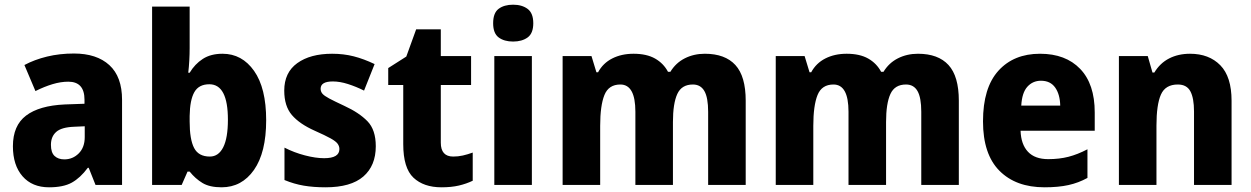

<svg xmlns="http://www.w3.org/2000/svg" viewBox="-20 -788 5330 818"><path d="M295 -560Q392 -560 446 -510.5Q500 -461 500 -363V0H387L358 -73H354Q322 -30 286 -10Q250 10 189 10Q117 10 76 -37Q35 -84 35 -165Q35 -253 91 -295.5Q147 -338 256 -343L340 -346V-363Q340 -440 271 -440Q239 -440 204 -429.5Q169 -419 131 -400L84 -511Q127 -534 180.5 -547Q234 -560 295 -560ZM296 -248Q242 -246 219.5 -226Q197 -206 197 -171Q197 -138 212.5 -123.5Q228 -109 254 -109Q290 -109 315.5 -134.5Q341 -160 341 -204V-250Z M788 -583Q788 -558 786.5 -530.5Q785 -503 782 -478H788Q810 -515 844 -537Q878 -559 928 -559Q1011 -559 1062.5 -486Q1114 -413 1114 -276Q1114 -138 1062 -64Q1010 10 924 10Q873 10 842.5 -8.5Q812 -27 788 -57H779L754 0H628V-760H788ZM872 -429Q827 -429 808 -395.5Q789 -362 788 -294V-270Q788 -194 807 -157.5Q826 -121 874 -121Q911 -121 931 -160.5Q951 -200 951 -278Q951 -429 872 -429Z M1581 -165Q1581 -82 1528 -36Q1475 10 1367 10Q1316 10 1274.5 3Q1233 -4 1192 -21V-159Q1233 -138 1279 -126Q1325 -114 1361 -114Q1426 -114 1426 -153Q1426 -165 1418.5 -175.5Q1411 -186 1388.5 -198.5Q1366 -211 1321 -231Q1256 -260 1223.5 -298Q1191 -336 1191 -402Q1191 -479 1246.5 -519Q1302 -559 1395 -559Q1444 -559 1487 -548Q1530 -537 1576 -515L1531 -402Q1497 -419 1462.5 -430Q1428 -441 1398 -441Q1346 -441 1346 -410Q1346 -398 1353.5 -389Q1361 -380 1382.5 -368.5Q1404 -357 1447 -337Q1510 -308 1545.5 -271.5Q1581 -235 1581 -165Z M1911 -121Q1932 -121 1952 -125.5Q1972 -130 1994 -138V-18Q1967 -5 1935 2.5Q1903 10 1861 10Q1785 10 1741.5 -31Q1698 -72 1698 -174V-426H1634V-498L1711 -547L1753 -663H1858V-549H1987V-426H1858V-180Q1858 -121 1911 -121Z M2166 -768Q2204 -768 2228 -750Q2252 -732 2252 -689Q2252 -646 2228 -628.5Q2204 -611 2166 -611Q2128 -611 2104.5 -628.5Q2081 -646 2081 -689Q2081 -733 2104.5 -750.5Q2128 -768 2166 -768ZM2246 -549V0H2086V-549Z M2983 -559Q3069 -559 3113 -511Q3157 -463 3157 -359V0H2997V-312Q2997 -372 2981 -400Q2965 -428 2932 -428Q2884 -428 2865.5 -387.5Q2847 -347 2847 -268V0H2687V-312Q2687 -428 2623 -428Q2573 -428 2555 -383Q2537 -338 2537 -252V0H2377V-549H2500L2521 -480H2528Q2549 -519 2588.5 -539Q2628 -559 2679 -559Q2735 -559 2771 -538.5Q2807 -518 2826 -482H2836Q2859 -520 2897.5 -539.5Q2936 -559 2983 -559Z M3891 -559Q3977 -559 4021 -511Q4065 -463 4065 -359V0H3905V-312Q3905 -372 3889 -400Q3873 -428 3840 -428Q3792 -428 3773.5 -387.5Q3755 -347 3755 -268V0H3595V-312Q3595 -428 3531 -428Q3481 -428 3463 -383Q3445 -338 3445 -252V0H3285V-549H3408L3429 -480H3436Q3457 -519 3496.5 -539Q3536 -559 3587 -559Q3643 -559 3679 -538.5Q3715 -518 3734 -482H3744Q3767 -520 3805.5 -539.5Q3844 -559 3891 -559Z M4411 -559Q4520 -559 4582 -494.5Q4644 -430 4644 -309V-231H4328Q4330 -173 4359.5 -141.5Q4389 -110 4446 -110Q4493 -110 4532 -120Q4571 -130 4613 -152V-30Q4575 -9 4532 0.5Q4489 10 4430 10Q4308 10 4238 -60.5Q4168 -131 4168 -271Q4168 -414 4233.5 -486.5Q4299 -559 4411 -559ZM4415 -444Q4380 -444 4357 -418.5Q4334 -393 4331 -338H4497Q4496 -386 4475.5 -415Q4455 -444 4415 -444Z M5050 -559Q5131 -559 5179 -510Q5227 -461 5227 -359V0H5067V-313Q5067 -370 5051.5 -399Q5036 -428 4998 -428Q4945 -428 4926 -385Q4907 -342 4907 -253V0H4747V-549H4870L4890 -479H4898Q4922 -519 4961 -539Q5000 -559 5050 -559Z"/></svg>

Font: Noto Sans Devanagari SemiCondensed ExtraBold
Style: Regular
Weight: 800
Width: 4
Designer: Jelle Bosma - Monotype Design Team
Foundry: Monotype Imaging Inc.
Version: Version 2.004; ttfautohint (v1.8.4.7-5d5b)